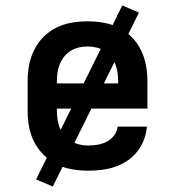

<svg xmlns="http://www.w3.org/2000/svg" viewBox="-20 -616 640 702"><path d="M302 8Q273 8 243.5 3Q214 -2 188 -15Q162 -28 140.5 -49Q119 -70 105.5 -96Q92 -122 86.5 -151.5Q81 -181 81 -210V-320Q81 -349 86.5 -378Q92 -407 105 -433.5Q118 -460 139 -481Q160 -502 186 -515Q212 -528 241.5 -533Q271 -538 300 -538Q329 -538 358.5 -533Q388 -528 414 -515Q440 -502 461 -481Q482 -460 495 -433.5Q508 -407 513.5 -378Q519 -349 519 -320V-219H188V-210Q188 -186 194 -162Q200 -138 216 -119.5Q232 -101 255 -92.5Q278 -84 302 -84Q320 -84 337.5 -87Q355 -90 370.5 -98Q386 -106 397 -120.5Q408 -135 410 -153H517Q515 -128 506 -104.5Q497 -81 481.5 -61.5Q466 -42 445 -28Q424 -14 400.5 -6Q377 2 352 5Q327 8 302 8ZM412 -311V-320Q412 -336 409.5 -352Q407 -368 401 -382.5Q395 -397 385 -409.5Q375 -422 361 -430.5Q347 -439 331.5 -442.5Q316 -446 300 -446Q284 -446 268.5 -442.5Q253 -439 239 -430.5Q225 -422 215 -409.5Q205 -397 199 -382.5Q193 -368 190.5 -352Q188 -336 188 -320V-311ZM173 66 112 40 427 -596 488 -570 443 -479Z"/></svg>

Font: Iosevka Slab Semibold Extended
Style: Regular
Weight: 600
Width: 7
Monospace: yes
Designer: Belleve Invis
Foundry: Belleve Invis
Version: Version 11.1.0; ttfautohint (v1.8.3)